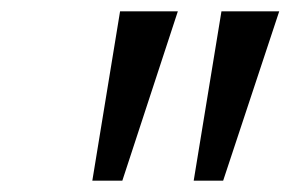

<svg xmlns="http://www.w3.org/2000/svg" viewBox="-20 -860 513 339"><path d="M192 -840H294L196 -541H143ZM371 -840H473L374 -541H322Z"/></svg>

Font: Sinkin Sans 400 Italic
Style: Italic
Weight: 400
Italic angle: -112°
Designer: Keith Bates
Foundry: K-Type
Version: Sinkin Sans (version 1.0)  by Keith Bates   •   © 2014   www